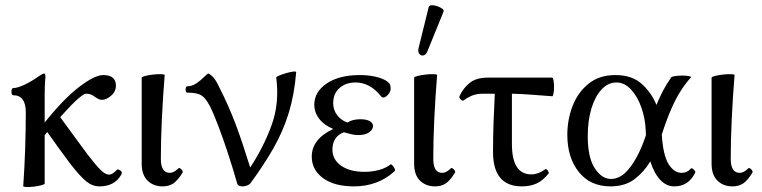

<svg xmlns="http://www.w3.org/2000/svg" viewBox="-20 -719 2983 752"><path d="M71 10Q76 -60 78.5 -134.5Q81 -209 81 -279Q81 -346 32 -346Q27 -346 25.5 -353Q24 -360 25.5 -367Q27 -374 32 -374Q47 -374 73.5 -386Q100 -398 130 -419Q147 -431 153 -431Q158 -431 158 -417Q156 -399 155.5 -380Q155 -361 155 -343V-239Q229 -332 290 -378.5Q351 -425 384 -425Q434 -425 434 -384Q434 -360 415 -344Q396 -328 381 -328Q369 -328 360.5 -334Q352 -340 342 -346Q332 -352 316 -352Q309 -352 285.5 -332Q262 -312 216 -260Q242 -224 270 -186Q298 -148 323 -114Q355 -72 374 -53.5Q393 -35 407 -35Q420 -35 437 -53Q441 -58 451 -51.5Q461 -45 455 -35Q429 11 370 11Q342 11 318 -8.5Q294 -28 258 -74Q234 -106 210 -139Q186 -172 165 -202Q160 -196 155 -189V0Q155 3 142 6.5Q129 10 112.5 12Q96 14 83.5 13.5Q71 13 71 10Z M617 11Q581 11 558 -11.5Q535 -34 535 -78V-415Q535 -418 548.5 -421.5Q562 -425 580 -427Q598 -429 611.5 -428.5Q625 -428 625 -425Q618 -338 614 -253.5Q610 -169 610 -97Q610 -42 645 -42Q661 -42 678 -59Q682 -64 690 -56Q698 -48 695 -43Q677 -13 659.5 -1Q642 11 617 11Z M930 11Q923 11 917 8.5Q911 6 909 0Q893 -57 873 -118Q853 -179 834 -228.5Q815 -278 803 -302Q791 -324 780.5 -335.5Q770 -347 755 -351.5Q740 -356 714 -356Q707 -356 707 -368.5Q707 -381 714 -381Q732 -381 749 -392.5Q766 -404 780 -418Q793 -431 796 -431Q799 -431 810 -421.5Q821 -412 832 -391Q856 -344 873 -305.5Q890 -267 903.5 -231Q917 -195 930.5 -154.5Q944 -114 960 -63Q1012 -142 1043.5 -228Q1075 -314 1062 -415Q1061 -418 1073 -423Q1085 -428 1100.5 -432.5Q1116 -437 1128 -438.5Q1140 -440 1140 -436Q1133 -349 1111 -277Q1089 -205 1051 -138.5Q1013 -72 960 0Q955 5 946.5 8Q938 11 930 11Z M1367 11Q1289 11 1245 -21.5Q1201 -54 1201 -106Q1201 -174 1285 -214Q1249 -229 1230 -254Q1211 -279 1211 -309Q1211 -359 1259.5 -392Q1308 -425 1390 -425Q1429 -425 1461 -416Q1493 -407 1505 -392Q1510 -386 1510 -371Q1510 -360 1500 -348.5Q1490 -337 1481 -337Q1475 -337 1469 -346Q1427 -396 1373 -396Q1334 -396 1309.5 -374Q1285 -352 1285 -315Q1285 -288 1301 -267.5Q1317 -247 1341 -239Q1360 -252 1392 -252Q1414 -252 1427.5 -245Q1441 -238 1441 -225Q1441 -212 1426 -201Q1411 -190 1383 -190Q1369 -190 1355 -193.5Q1341 -197 1327 -201Q1282 -184 1282 -133Q1282 -94 1316 -70Q1350 -46 1408 -46Q1437 -46 1463.5 -53Q1490 -60 1510 -75Q1512 -77 1517 -71.5Q1522 -66 1525.5 -59Q1529 -52 1525 -48Q1492 -18 1452 -3.5Q1412 11 1367 11Z M1684 11Q1648 11 1625 -11.5Q1602 -34 1602 -78V-415Q1602 -418 1615.5 -421.5Q1629 -425 1647 -427Q1665 -429 1678.5 -428.5Q1692 -428 1692 -425Q1685 -338 1681 -253.5Q1677 -169 1677 -97Q1677 -42 1712 -42Q1728 -42 1745 -59Q1749 -64 1757 -56Q1765 -48 1762 -43Q1744 -13 1726.5 -1Q1709 11 1684 11ZM1654 -518Q1648 -504 1638.5 -502Q1629 -500 1622.5 -508Q1616 -516 1619 -529L1659 -691Q1661 -698 1670.5 -698.5Q1680 -699 1692 -695Q1704 -691 1712 -685Q1720 -679 1717 -673Z M2024 11Q1911 11 1911 -124Q1911 -180 1913 -237.5Q1915 -295 1918 -352H1872Q1846 -352 1827.5 -344Q1809 -336 1798 -327Q1793 -322 1785 -329Q1777 -336 1780 -343Q1795 -375 1820.5 -395Q1846 -415 1891 -415H2143Q2146 -415 2148 -404Q2150 -393 2150 -378.5Q2150 -364 2148 -353Q2146 -342 2143 -342Q2103 -345 2063.5 -348Q2024 -351 1985 -352V-155Q1985 -36 2061 -36Q2088 -36 2114 -55Q2120 -60 2125.5 -51Q2131 -42 2129 -40Q2107 -12 2082 -0.5Q2057 11 2024 11Z M2371 11Q2292 11 2247 -45.5Q2202 -102 2202 -191Q2202 -250 2222.5 -303.5Q2243 -357 2285 -391Q2327 -425 2390 -425Q2456 -425 2494.5 -389.5Q2533 -354 2551 -308Q2563 -337 2576.5 -363Q2590 -389 2609 -416Q2611 -419 2624 -421Q2637 -423 2652.5 -423Q2668 -423 2678 -421Q2688 -419 2686 -416Q2664 -391 2645.5 -362Q2627 -333 2609 -292Q2591 -251 2572 -192Q2577 -111 2598.5 -76.5Q2620 -42 2650 -42Q2671 -42 2685 -58Q2688 -63 2696.5 -55.5Q2705 -48 2703 -43Q2677 11 2621 11Q2590 11 2566 -14.5Q2542 -40 2527 -87Q2503 -46 2465.5 -17.5Q2428 11 2371 11ZM2282 -186Q2282 -102 2309.5 -60Q2337 -18 2373 -18Q2415 -18 2450.5 -67Q2486 -116 2510 -190Q2509 -200 2509 -210Q2507 -255 2492 -298Q2477 -341 2451.5 -368.5Q2426 -396 2394 -396Q2362 -396 2336.5 -369Q2311 -342 2296.5 -294.5Q2282 -247 2282 -186Z M2849 11Q2813 11 2790 -11.5Q2767 -34 2767 -78V-415Q2767 -418 2780.5 -421.5Q2794 -425 2812 -427Q2830 -429 2843.5 -428.5Q2857 -428 2857 -425Q2850 -338 2846 -253.5Q2842 -169 2842 -97Q2842 -42 2877 -42Q2893 -42 2910 -59Q2914 -64 2922 -56Q2930 -48 2927 -43Q2909 -13 2891.5 -1Q2874 11 2849 11Z"/></svg>

Font: Junicode SmExp
Style: Regular
Weight: 400
Width: 6
Designer: Peter S. Baker
Version: Version 2.205; ttfautohint (v1.8.4)